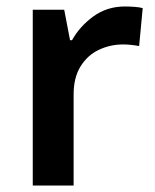

<svg xmlns="http://www.w3.org/2000/svg" viewBox="-20 -572 479 592"><path d="M365 -552Q378 -552 393.5 -551Q409 -550 420 -547L409 -430Q399 -432 385 -433.5Q371 -435 360 -435Q320 -435 285 -418.5Q250 -402 228.5 -367.5Q207 -333 207 -281V0H81V-542H178L196 -448H202Q226 -491 268 -521.5Q310 -552 365 -552Z"/></svg>

Font: Noto Sans SemiBold
Style: Regular
Weight: 600
Designer: Monotype Design Team
Foundry: Monotype Imaging Inc.
Version: Version 2.007